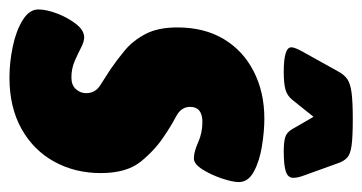

<svg xmlns="http://www.w3.org/2000/svg" viewBox="-213 -558 766 406"><g transform="rotate(90 170.0 -355.0)"><path d="M131 8Q99 8 65.5 1Q32 -6 9.5 -20Q-13 -34 -13 -53Q-13 -70 -4.5 -92.5Q4 -115 17.5 -132.5Q31 -150 46 -150Q55 -150 67.5 -143.5Q80 -137 96 -130Q112 -123 131 -123Q147 -123 155.5 -132.5Q164 -142 164 -154Q164 -173 148 -183.5Q132 -194 113 -206Q94 -219 73.5 -236Q53 -253 39 -279.5Q25 -306 25 -347Q25 -404 49.5 -445Q74 -486 118 -508.5Q162 -531 218 -531Q244 -531 275.5 -526Q307 -521 329.5 -509Q352 -497 352 -477Q352 -464 344.5 -441.5Q337 -419 325.5 -400.5Q314 -382 302 -382Q288 -382 268 -391Q248 -400 225 -400Q193 -400 193 -374Q193 -355 213 -344.5Q233 -334 255 -319Q284 -300 308.5 -270Q333 -240 333 -185Q333 -131 309 -87Q285 -43 239.5 -17.5Q194 8 131 8ZM119 -572Q67 -572 67 -588Q67 -596 78 -615L118 -687Q125 -700 134.5 -706.5Q144 -713 163.5 -715.5Q183 -718 219 -718Q256 -718 274.5 -715.5Q293 -713 300.5 -706Q308 -699 312 -687L338 -615Q343 -602 343 -592Q343 -581 330 -576.5Q317 -572 287 -572Q268 -572 257.5 -575Q247 -578 240 -590L214 -635L178 -590Q169 -579 156 -575.5Q143 -572 119 -572Z"/></g></svg>

Font: Asap Condensed Condensed Black
Style: Italic
Weight: 900
Width: 3
Italic angle: -6°
Designer: Pablo Cosgaya
Foundry: Omnibus-Type
Version: Version 3.001; ttfautohint (v1.8.4.7-5d5b)